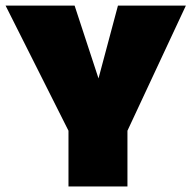

<svg xmlns="http://www.w3.org/2000/svg" viewBox="-22 -670 688 690"><path d="M224.1 0V-200.2L-2 -649.9H246.1L332 -388.2L401.9 -649.9H646L436 -200.2V0Z"/></svg>

Font: Apfel Grotezk Satt
Style: Regular
Weight: 900
Designer: Luigi Gorlero
Foundry: © 2023, Luigi Gorlero & Collletttivo
Version: Version 2.000;Glyphs 3.2 (3217)